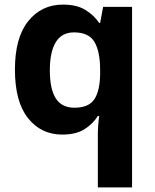

<svg xmlns="http://www.w3.org/2000/svg" viewBox="-20 -576 673 836"><path d="M406 11Q406 -9 407.5 -30Q409 -51 412 -71H406Q385 -37 348 -13.5Q311 10 251 10Q159 10 102 -61.5Q45 -133 45 -273Q45 -412 103 -484Q161 -556 254 -556Q314 -556 351.5 -533Q389 -510 412 -476H416L429 -546H555V240H406ZM304 -107Q366 -107 390.5 -143.5Q415 -180 416 -253V-271Q416 -351 391.5 -393Q367 -435 302 -435Q249 -435 223 -392.5Q197 -350 197 -270Q197 -188 223 -147.5Q249 -107 304 -107Z"/></svg>

Font: Noto Sans Adlam Unjoined
Style: Bold
Weight: 700
Version: Version 3.001